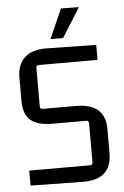

<svg xmlns="http://www.w3.org/2000/svg" viewBox="-57 -862 587 907"><g transform="rotate(-5 237.0 -408.5)"><path d="M205 -681 267 -821 352 -820 265 -681ZM140 -356H297Q436 -356 436 -235V-121Q436 5 300 4L51 0V-71H339Q352 -71 352 -84V-269Q352 -282 339 -282H179Q109 -282 76 -310.5Q43 -339 43 -402V-512Q43 -574 78.5 -607Q114 -640 182 -639L418 -635V-564H140Q127 -564 127 -551V-369Q127 -356 140 -356Z"/></g></svg>

Font: Gemunu Libre
Style: Regular
Weight: 400
Designer: Puspanada Ekanayake, Sola Matas, Pathum Egodawatta, Kosala Senevirathne
Foundry: mooniak
Version: Version 1.100